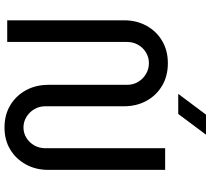

<svg xmlns="http://www.w3.org/2000/svg" viewBox="-61 -860 933 851"><g transform="rotate(90 405.5 -434.5)"><path d="M545 12Q489 12 446.5 -13.5Q404 -39 380 -83Q356 -127 356 -182V-531Q356 -558 343 -580Q330 -602 308 -615Q286 -628 260 -628Q234 -628 212.5 -615Q191 -602 178.5 -580Q166 -558 166 -531V0H70V-518Q70 -573 94 -617Q118 -661 161 -686.5Q204 -712 260 -712Q317 -712 360 -686.5Q403 -661 427 -617Q451 -573 451 -518V-169Q451 -142 464 -120Q477 -98 498.5 -85Q520 -72 545 -72Q570 -72 591 -85Q612 -98 624.5 -120Q637 -142 637 -169V-700H733V-182Q733 -127 709 -83Q685 -39 643 -13.5Q601 12 545 12ZM396 -758 488 -881H577L485 -758Z"/></g></svg>

Font: MuseoModerno Thin
Style: Regular
Weight: 400
Version: Version 1.003